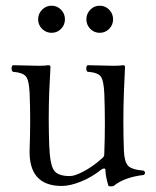

<svg xmlns="http://www.w3.org/2000/svg" viewBox="-20 -643 547 674"><path d="M127.7 -541.7Q113.8 -555.7 113.8 -575.2Q113.8 -594.7 127.7 -608.9Q141.6 -623 161.1 -623Q180.7 -623 194.3 -608.9Q208 -594.7 208 -575.2Q208 -555.7 194.3 -541.7Q180.7 -527.8 161.1 -527.8Q141.6 -527.8 127.7 -541.7ZM296.9 -541.7Q283.2 -555.7 283.2 -575.2Q283.2 -594.7 296.9 -608.9Q310.5 -623 330.1 -623Q349.6 -623 363.3 -608.9Q377 -594.7 377 -575.2Q377 -555.7 363.3 -541.7Q349.6 -527.8 330.1 -527.8Q310.5 -527.8 296.9 -541.7ZM196.8 9.8Q79.1 9.8 84 -120.1Q87.9 -220.7 84 -315.9Q82 -361.3 71 -374.8Q60.1 -388.2 24.9 -391.1Q20.5 -395.5 20.5 -402.6Q20.5 -409.7 24.9 -414.1Q95.2 -412.1 116.2 -412.1Q139.2 -412.1 148.9 -414.1Q157.2 -414.1 157.2 -408.2Q154.3 -354.5 152.8 -319.8Q149.4 -224.6 152.8 -132.8Q155.3 -66.4 168.9 -45.9Q182.1 -24.9 225.1 -24.9Q242.7 -24.9 273.4 -41.3Q304.2 -57.6 331.1 -81.1L337.9 -86.9Q341.3 -89.8 342 -90.6Q342.8 -91.3 344.2 -94Q345.7 -96.7 345.9 -99.4Q346.2 -102.1 346.2 -107.9Q350.1 -210.9 346.2 -314Q344.2 -360.8 333.5 -374.8Q322.8 -388.7 287.1 -391.1Q282.7 -395.5 282.7 -402.6Q282.7 -409.7 287.1 -414.1Q357.4 -412.1 377.9 -412.1Q402.3 -412.1 412.1 -414.1Q418.9 -414.1 418.9 -408.2Q416 -353 415 -319.8Q411.1 -213.9 415 -113.8Q416.5 -76.2 429 -61.8Q441.4 -47.4 484.9 -43.9Q489.3 -39.6 489.3 -36.4Q489.3 -33.2 484.9 -28.8Q416.5 -21 378.9 9.8Q368.2 12.7 360.8 9.8Q350.1 -24.9 350.1 -46.9Q349.6 -51.8 345 -51.5Q340.3 -51.3 335.9 -47.9Q301.8 -20.5 263.7 -5.4Q225.6 9.8 196.8 9.8Z"/></svg>

Font: Linux Libertine Display G
Style: Regular
Weight: 400
Designer: Philipp H. Poll
Foundry: Philipp H. Poll
Version: Version 5.0.9